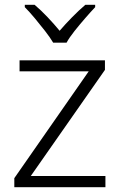

<svg xmlns="http://www.w3.org/2000/svg" viewBox="-20 -785 503 805"><path d="M422 0H40V-38L352 -486H62V-532H420V-492L109 -47H422ZM203 -606Q190 -628 169 -655Q148 -682 125.5 -709Q103 -736 84 -755V-765H125Q152 -742 179.5 -713Q207 -684 230 -656Q254 -684 282.5 -713Q311 -742 338 -765H379V-755Q361 -736 337.5 -709Q314 -682 292.5 -655Q271 -628 259 -606Z"/></svg>

Font: Noto Sans Hebrew Light
Style: Regular
Weight: 300
Designer: Monotype Design Team
Foundry: Monotype Imaging Inc.
Version: Version 2.003